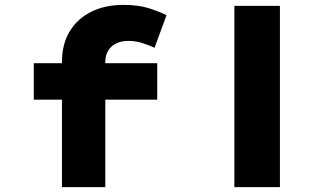

<svg xmlns="http://www.w3.org/2000/svg" viewBox="-20 -764 1370 784"><path d="M233 0V-511Q233 -583 264 -635Q295 -687 351.5 -715.5Q408 -744 484 -744Q546 -744 589 -730Q632 -716 660 -702L611 -569Q594 -577 565 -587Q536 -597 505 -597Q474 -597 453 -586Q432 -575 421 -556Q410 -537 410 -511V0H322Q293 0 271 0Q249 0 233 0ZM118 -357V-506H622V-357ZM937 0V-740H1123V0Z"/></svg>

Font: Lexend Zetta ExtraBold
Style: Regular
Weight: 800
Designer: Bonnie Shaver-Troup, Thomas Jockin
Foundry: Lexend
Version: Version 1.007